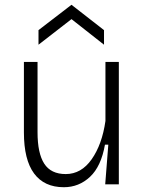

<svg xmlns="http://www.w3.org/2000/svg" viewBox="-20 -771 605 803"><path d="M247 12Q165 12 122.5 -45.5Q80 -103 80 -217V-512H137V-218Q137 -130 165 -86.5Q193 -43 255 -43Q320 -43 363.5 -105Q407 -167 421 -265V-512H477V0H420L433 -166H419Q403 -75 356.5 -31.5Q310 12 247 12ZM141 -584V-645L279 -751L415 -645V-584L279 -691Z"/></svg>

Font: Bricolage Grotesque 12pt ExtraLight
Style: Regular
Weight: 200
Designer: Mathieu Triay
Foundry: Atelier Triay
Version: Version 1.001; ttfautohint (v1.8.4.7-5d5b);gftools[0.9.33.de